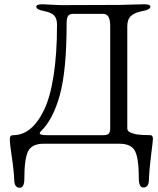

<svg xmlns="http://www.w3.org/2000/svg" viewBox="-20 -673 740 899"><path d="M171 -58Q166 -53 166 -49Q166 -40 200 -40H461Q482 -40 489 -47Q496 -54 496 -72V-552Q496 -608 464 -608H321Q305 -608 298.5 -598Q292 -588 292 -564Q292 -343 260 -227.5Q228 -112 171 -58ZM576 -550V-72Q576 -65 580 -60Q584 -55 593 -51.5Q602 -48 609.5 -46Q617 -44 630.5 -42.5Q644 -41 650.5 -41Q657 -41 670.5 -40.5Q684 -40 685 -40Q696 -40 696 -22Q696 -14 687.5 53Q679 120 677 174Q675 205 651 205Q630 205 630 162Q630 68 612 34Q594 0 540 0H184Q130 0 112 34.5Q94 69 94 163Q94 206 73 206Q49 206 47 175Q45 125 35.5 63.5Q26 2 26 -23Q26 -40 41 -40Q85 -40 121 -69Q157 -98 186 -157.5Q215 -217 231 -319Q247 -421 247 -557Q247 -586 233.5 -600.5Q220 -615 183 -622Q150 -628 150 -642Q150 -653 179 -653Q187 -653 220 -651Q253 -649 274 -649Q449 -649 542 -650Q563 -650 595 -651.5Q627 -653 655 -653Q684 -653 684 -642Q684 -628 651 -622Q612 -615 594 -599Q576 -583 576 -550Z"/></svg>

Font: EB Garamond 08
Style: Regular
Weight: 400
Version: Version 0.016 ; ttfautohint (v1.5)